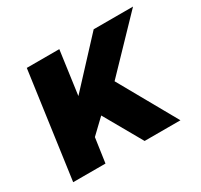

<svg xmlns="http://www.w3.org/2000/svg" viewBox="-114 -657 839 803"><g transform="rotate(-30 305.5 -255.5)"><path d="M27 0 98 -511H255L226 -301L421 -511H611L388 -279L545 0H372L268 -183L200 -118L183 0Z"/></g></svg>

Font: Chivo Mono Medium
Style: Bold Italic
Weight: 700
Italic angle: -8.05°
Monospace: yes
Version: Version 1.008